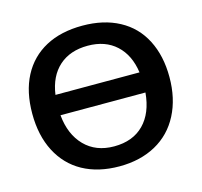

<svg xmlns="http://www.w3.org/2000/svg" viewBox="-103 -811 984 934"><g transform="rotate(-15 389.0 -344.0)"><path d="M733.9 -347.2Q733.9 -239.7 691.9 -158.2Q649.9 -76.7 571.3 -33.4Q492.7 9.8 387.7 9.8Q281.2 9.8 203.1 -33.2Q126.5 -75.7 84.7 -156.5Q43 -237.3 43 -347.2Q43 -457.5 84.2 -536.1Q125.5 -614.7 202.9 -656.5Q280.3 -698.2 388.7 -698.2Q495.6 -698.2 573.7 -656.2Q651.9 -614.3 692.9 -534.4Q733.9 -454.6 733.9 -347.2ZM388.7 -597.2Q299.3 -597.2 243.9 -547.6Q188.5 -498 175.8 -406.7H599.1Q586.4 -496.6 531.5 -546.9Q476.6 -597.2 388.7 -597.2ZM387.7 -90.8Q481.9 -90.8 537.4 -147Q592.8 -203.1 601.6 -304.7H173.8Q183.1 -206.1 239.5 -148.4Q295.9 -90.8 387.7 -90.8Z"/></g></svg>

Font: Arimo SemiBold
Style: Regular
Weight: 600
Designer: Steve Matteson
Foundry: Monotype Imaging Inc.
Version: Version 1.33